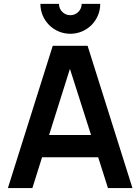

<svg xmlns="http://www.w3.org/2000/svg" viewBox="-20 -952 710 972"><path d="M20 0H144L193 -156H477L526.5 0H650.5L423.5 -720H247ZM184.5 -932.5C184.5 -848.5 252 -781 336 -781C420 -781 487.5 -848.5 487.5 -932.5H393.5C393.5 -900.5 368 -875 336 -875C304 -875 278.5 -900.5 278.5 -932.5ZM228.5 -268.5 334 -603.5 441 -268.5Z"/></svg>

Font: Eudonet
Style: Bold
Weight: 700
Designer: Mikhail Sharanda
Foundry: Mikhail Sharanda
Version: Version 4.503;Glyphs 3.1.2 (3151)